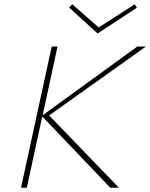

<svg xmlns="http://www.w3.org/2000/svg" viewBox="-20 -875 700 895"><path d="M435 -719 302 -840 317 -855 440 -747 608 -855 618 -839ZM209 -337 534 0H494L177 -332L105 0H78L221 -658H248L179 -338L620 -658H660Z"/></svg>

Font: Ysabeau Infant Extralight
Style: Italic
Weight: 200
Italic angle: -12°
Designer: Christian Thalmann (Catharsis Fonts)
Version: Version 0.003